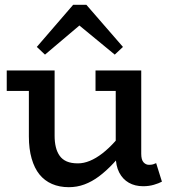

<svg xmlns="http://www.w3.org/2000/svg" viewBox="-20 -764 714 798"><path d="M266 14Q227 14 196 0.5Q165 -13 144 -39Q123 -65 111.5 -105Q100 -145 100 -197V-471H207V-199Q207 -174 212 -153Q217 -132 228 -116.5Q239 -101 257.5 -93Q276 -85 304 -85Q328 -85 353.5 -95.5Q379 -106 405.5 -126.5Q432 -147 458.5 -176.5Q485 -206 512 -242V-158Q481 -117 451 -85Q421 -53 391.5 -31Q362 -9 331 2.5Q300 14 266 14ZM8 -386V-471H186V-386ZM575 10Q541 10 515.5 -4.5Q490 -19 475.5 -47Q461 -75 461 -116V-471H567V-125Q567 -100 576.5 -89.5Q586 -79 599 -79Q610 -79 616.5 -81Q623 -83 629 -86L653 -9Q640 -2 619.5 4Q599 10 575 10ZM377 -386V-471H552V-386ZM167 -537 133 -569 284 -744H339L491 -569L457 -537L310 -658Z"/></svg>

Font: BioRhyme Medium
Style: Regular
Weight: 500
Designer: Aoife Mooney
Foundry: Aoife Mooney Type
Version: Version 1.600;gftools[0.9.33]